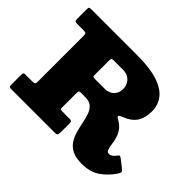

<svg xmlns="http://www.w3.org/2000/svg" viewBox="-161 -1002 1273 1273"><g transform="rotate(45 475.5 -365.0)"><path d="M943 -106.5Q952 -120 951.2 -128.2Q950.5 -136.5 937 -147L885.5 -187Q873 -197 867.2 -196.8Q861.5 -196.5 853 -184Q844 -171.5 832.2 -162.8Q820.5 -154 809 -154Q794.5 -154 788.2 -164.2Q782 -174.5 779 -192.2Q776 -210 772.5 -231.8Q769 -253.5 760.8 -276.5Q752.5 -299.5 735.5 -321Q718.5 -342.5 688 -359Q668.5 -370 673.2 -377Q678 -384 696.5 -391Q758.5 -414.5 784.2 -454.5Q810 -494.5 810 -555Q810 -615 775.8 -658.8Q741.5 -702.5 668.5 -726.2Q595.5 -750 480 -750H47.5Q34.5 -750 29.8 -747Q25 -744 25 -731V-641Q25 -626 28.8 -620.5Q32.5 -615 48 -615H108Q124 -615 129.5 -611Q135 -607 135 -589.5V-161Q135 -144 129.5 -139.5Q124 -135 106.5 -135H46Q32.5 -135 28.8 -131Q25 -127 25 -113V-19Q25 -6.5 29.5 -3.2Q34 0 46.5 0H450Q472 0 476 -7Q480 -14 480 -36V-112Q480 -126.5 475.2 -130.8Q470.5 -135 457 -135H386Q374.5 -135 372.2 -139.2Q370 -143.5 370 -155V-286Q370 -300.5 372.5 -305.2Q375 -310 389 -310H430Q468 -310 488.8 -292Q509.5 -274 520 -244.8Q530.5 -215.5 537.5 -180.2Q544.5 -145 554 -109.8Q563.5 -74.5 582 -45.2Q600.5 -16 634.5 2Q668.5 20 725 20Q804 20 855 -15.5Q906 -51 943 -106.5ZM396 -440Q378 -440 374 -442.2Q370 -444.5 370 -463V-591Q370 -605.5 373.5 -610.2Q377 -615 391 -615H480Q508 -615 528.2 -602.8Q548.5 -590.5 559.2 -570Q570 -549.5 570 -525Q570 -500.5 559.2 -481.2Q548.5 -462 528.2 -451Q508 -440 480 -440Z"/></g></svg>

Font: Besley Black
Style: Regular
Weight: 900
Designer: Owen Earl
Foundry: indestructible type*
Version: Version 2.001